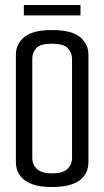

<svg xmlns="http://www.w3.org/2000/svg" viewBox="-20 -749 420 773"><path d="M189 4Q117 4 80.5 -22.5Q44 -49 44 -97V-529Q44 -572 78 -600Q112 -628 189 -628Q268 -628 302 -600Q336 -572 336 -529V-97Q336 -49 300 -22.5Q264 4 189 4ZM189 -51Q232 -51 251 -68.5Q270 -86 270 -114V-512Q270 -537 253 -555Q236 -573 188 -573Q143 -573 126.5 -555.5Q110 -538 110 -513V-113Q110 -86 129 -68.5Q148 -51 189 -51ZM76 -687V-729H304V-687Z"/></svg>

Font: Smooch Sans Medium
Style: Regular
Weight: 500
Designer: Robert E. Leuschke
Foundry: Robert E. Leuschke
Version: Version 1.010; ttfautohint (v1.8.3)